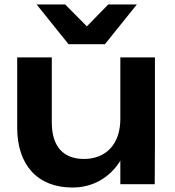

<svg xmlns="http://www.w3.org/2000/svg" viewBox="-20 -825 786 860"><path d="M673 0 674 -188V-568H519V-292C519 -182 457 -113 356 -113C263 -113 212 -170 212 -276V-568H57V-253C57 -87 147 15 305 15C394 15 471 -28 519 -105V0ZM593 -805H465L369 -707L272 -805H144L287 -627H450Z"/></svg>

Font: Bounded Med
Style: Regular
Weight: 500
Designer: Vlad Churkin
Version: Version 3.0